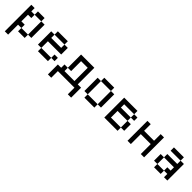

<svg xmlns="http://www.w3.org/2000/svg" viewBox="367 -2042 3721 3721"><g transform="rotate(45 2227.5 -181.5)"><path d="M90.9 -545.5V181.8H181.8V-90.9H272.7V-181.8H181.8V-363.6H272.7V-454.5H181.8V-545.5ZM272.7 -545.5V-454.5H454.5V-545.5ZM454.5 -454.5V-90.9H545.5V-454.5ZM272.7 -90.9V0H454.5V-90.9Z M818.2 -545.5V-454.5H1090.9V-545.5ZM727.3 -454.5V-90.9H818.2V-272.7H1181.8V-454.5H1090.9V-363.6H818.2V-454.5ZM818.2 -90.9V0H1090.9V-90.9ZM1090.9 -181.8V-90.9H1181.8V-181.8Z M1272.7 -90.9V181.8H1363.6V0H1818.2V181.8H1909.1V-90.9H1818.2V-545.5H1454.5V-181.8H1545.5V-454.5H1727.3V-90.9H1454.5V-181.8H1363.6V-90.9Z M2090.9 -545.5V-454.5H2363.6V-545.5ZM2363.6 -454.5V-90.9H2454.5V-454.5ZM2000 -454.5V-90.9H2090.9V-454.5ZM2090.9 -90.9V0H2363.6V-90.9Z M2636.4 -545.5V0H3000V-90.9H2727.3V-272.7H3000V-363.6H2727.3V-454.5H3000V-545.5ZM3000 -272.7V-90.9H3090.9V-272.7ZM3000 -454.5V-363.6H3090.9V-454.5Z M3272.7 -545.5V0H3363.6V-272.7H3636.4V0H3727.3V-545.5H3636.4V-363.6H3363.6V-545.5Z M3909.1 -272.7V-90.9H4000V-272.7ZM4000 -90.9V0H4181.8V-90.9ZM4181.8 -181.8V-90.9H4272.7V0H4363.6V-454.5H4272.7V-363.6H4000V-272.7H4272.7V-181.8ZM4000 -545.5V-454.5H4272.7V-545.5Z"/></g></svg>

Font: Departure Mono
Style: Regular
Weight: 400
Monospace: yes
Designer: Helena Zhang
Version: Version 1.500;Glyphs 3.3.1 (3343)